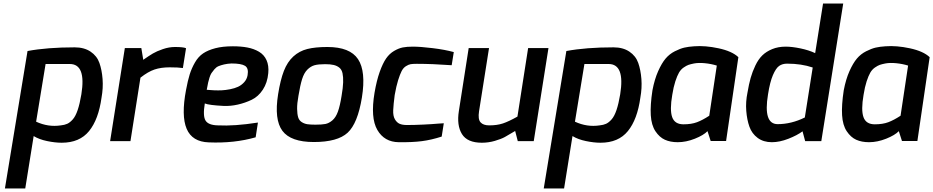

<svg xmlns="http://www.w3.org/2000/svg" viewBox="-20 -805 5322 1095"><path d="M8 270 137 -514Q249 -535 406 -535Q460 -535 496.5 -510.5Q533 -486 547 -446Q561 -406 565 -354.5Q569 -303 559 -248Q542 -124 488 -57.5Q434 9 332 9Q294 9 248.5 -0.5Q203 -10 172 -29L124 270ZM186 -111Q255 -79 327 -90Q348 -92 363.5 -99Q379 -106 395 -124Q411 -142 423 -177.5Q435 -213 444 -267Q472 -440 378 -440H240Z M608 0 692 -531H786L797 -464Q830 -487 852 -500Q874 -513 909 -525Q944 -537 978 -537Q1026 -537 1041 -530L1023 -417Q997 -421 948 -421Q898 -421 861 -408.5Q824 -396 781 -362L724 0Z M1041 -292Q1051 -346 1062 -381Q1073 -416 1092 -449Q1111 -482 1138.5 -500.5Q1166 -519 1208 -530Q1250 -541 1308 -541Q1355 -541 1391.5 -534Q1428 -527 1457 -510Q1486 -493 1500 -462Q1514 -431 1510 -388Q1505 -333 1479 -293.5Q1453 -254 1415.5 -236Q1378 -218 1336 -208.5Q1294 -199 1254 -201Q1214 -203 1187 -206.5Q1160 -210 1148 -215Q1136 -143 1152.5 -117Q1169 -91 1223 -90Q1316 -85 1451 -106L1438 -22Q1317 13 1171 7Q1076 4 1044.5 -70.5Q1013 -145 1041 -292ZM1159 -293Q1163 -293 1171 -292Q1179 -291 1201.5 -290Q1224 -289 1245 -290Q1266 -291 1292 -296Q1318 -301 1337.5 -310Q1357 -319 1372.5 -336Q1388 -353 1392 -376Q1399 -416 1377.5 -429.5Q1356 -443 1300 -443Q1277 -442 1258 -437.5Q1239 -433 1226 -427.5Q1213 -422 1202.5 -409.5Q1192 -397 1186 -388Q1180 -379 1174.5 -361.5Q1169 -344 1167 -334Q1165 -324 1161 -303Q1159 -297 1159 -293Z M1566 -267Q1579 -349 1599 -400.5Q1619 -452 1653 -483Q1687 -514 1732.5 -525.5Q1778 -537 1847 -537Q1976 -537 2022 -467.5Q2068 -398 2044 -249Q2020 -101 1962.5 -48Q1905 5 1770 5Q1638 5 1590.5 -59Q1543 -123 1566 -267ZM1682 -258Q1674 -214 1674.5 -184Q1675 -154 1680.5 -136Q1686 -118 1701 -108.5Q1716 -99 1733.5 -96.5Q1751 -94 1779 -94Q1816 -94 1836 -98Q1856 -102 1875.5 -118.5Q1895 -135 1907 -168Q1919 -201 1928 -258Q1936 -304 1937 -335Q1938 -366 1933.5 -387Q1929 -408 1915.5 -419Q1902 -430 1883 -434.5Q1864 -439 1834 -439Q1796 -439 1774 -433Q1752 -427 1733 -408Q1714 -389 1703 -354Q1692 -319 1682 -258Z M2116 -276Q2128 -346 2145.5 -395Q2163 -444 2182 -471.5Q2201 -499 2227.5 -514.5Q2254 -530 2277.5 -534.5Q2301 -539 2334 -539Q2377 -539 2447 -530.5Q2517 -522 2568 -508L2556 -433Q2445 -441 2357 -441Q2334 -441 2322 -439Q2310 -437 2295 -427.5Q2280 -418 2270.5 -399.5Q2261 -381 2250.5 -347.5Q2240 -314 2231 -263Q2224 -210 2222.5 -177Q2221 -144 2232 -125Q2243 -106 2259 -99Q2275 -92 2301 -92Q2342 -92 2394.5 -94.5Q2447 -97 2479 -100L2511 -102L2499 -26Q2440 -7 2386 0Q2332 7 2254 6Q2172 5 2132 -64Q2092 -133 2116 -276Z M2597 -172 2653 -531H2769L2712 -170Q2705 -125 2720.5 -107.5Q2736 -90 2770 -90Q2815 -90 2848 -101Q2881 -112 2931 -140L2992 -531H3108L3024 0H2933L2918 -58Q2880 -35 2859 -23.5Q2838 -12 2802 -1.5Q2766 9 2728 9Q2645 9 2614.5 -40.5Q2584 -90 2597 -172Z M3081 270 3210 -514Q3322 -535 3479 -535Q3533 -535 3569.5 -510.5Q3606 -486 3620 -446Q3634 -406 3638 -354.5Q3642 -303 3632 -248Q3615 -124 3561 -57.5Q3507 9 3405 9Q3367 9 3321.5 -0.5Q3276 -10 3245 -29L3197 270ZM3259 -111Q3328 -79 3400 -90Q3421 -92 3436.5 -99Q3452 -106 3468 -124Q3484 -142 3496 -177.5Q3508 -213 3517 -267Q3545 -440 3451 -440H3313Z M3701 -290Q3713 -353 3733.5 -399Q3754 -445 3776 -471Q3798 -497 3828.5 -512.5Q3859 -528 3883 -533.5Q3907 -539 3939 -541Q4002 -546 4078.5 -529.5Q4155 -513 4191 -479L4121 -1H4033L4015 -57Q3993 -34 3943 -14Q3893 6 3845 6Q3803 6 3772 -8Q3741 -22 3718 -56.5Q3695 -91 3691.5 -148Q3688 -205 3701 -290ZM3814 -264Q3799 -178 3813.5 -137Q3828 -96 3878 -96Q3923 -96 3955 -108Q3987 -120 4025 -145L4068 -431Q4036 -441 4000 -444.5Q3964 -448 3938 -443Q3918 -439 3906.5 -435Q3895 -431 3879 -420Q3863 -409 3852.5 -391Q3842 -373 3831.5 -341Q3821 -309 3814 -264Z M4243 -277Q4251 -325 4261 -360.5Q4271 -396 4288 -431.5Q4305 -467 4327.5 -489Q4350 -511 4384 -525Q4418 -539 4461 -539Q4497 -539 4545 -529Q4593 -519 4629 -502L4674 -785H4789L4664 0H4572L4557 -56Q4526 -33 4476 -13.5Q4426 6 4382 6Q4334 6 4301 -18.5Q4268 -43 4254 -82.5Q4240 -122 4236 -173Q4232 -224 4243 -277ZM4360 -266Q4332 -97 4415 -97Q4493 -97 4570 -135L4615 -420Q4550 -442 4469 -442Q4442 -442 4423.5 -429Q4405 -416 4388 -376.5Q4371 -337 4360 -266Z M4792 -290Q4804 -353 4824.5 -399Q4845 -445 4867 -471Q4889 -497 4919.5 -512.5Q4950 -528 4974 -533.5Q4998 -539 5030 -541Q5093 -546 5169.5 -529.5Q5246 -513 5282 -479L5212 -1H5124L5106 -57Q5084 -34 5034 -14Q4984 6 4936 6Q4894 6 4863 -8Q4832 -22 4809 -56.5Q4786 -91 4782.5 -148Q4779 -205 4792 -290ZM4905 -264Q4890 -178 4904.5 -137Q4919 -96 4969 -96Q5014 -96 5046 -108Q5078 -120 5116 -145L5159 -431Q5127 -441 5091 -444.5Q5055 -448 5029 -443Q5009 -439 4997.5 -435Q4986 -431 4970 -420Q4954 -409 4943.5 -391Q4933 -373 4922.5 -341Q4912 -309 4905 -264Z"/></svg>

Font: Exo
Style: DemiBoldItalic
Weight: 600
Designer: Natanael Gama
Version: Version 1